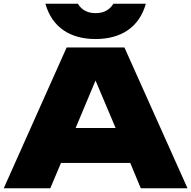

<svg xmlns="http://www.w3.org/2000/svg" viewBox="-21 -1003 1019 1023"><path d="M334 -750 -1 0H247L304 -135H673L729 0H978L642 -750ZM221 -983C257 -855 356 -795 488 -795C621 -795 720 -855 756 -983H583C563 -950 532 -933 488 -933C445 -933 414 -950 394 -983ZM382 -321 488 -574 595 -321Z"/></svg>

Font: Bounded ExtBd
Style: Regular
Weight: 800
Designer: Vlad Churkin
Version: Version 3.0